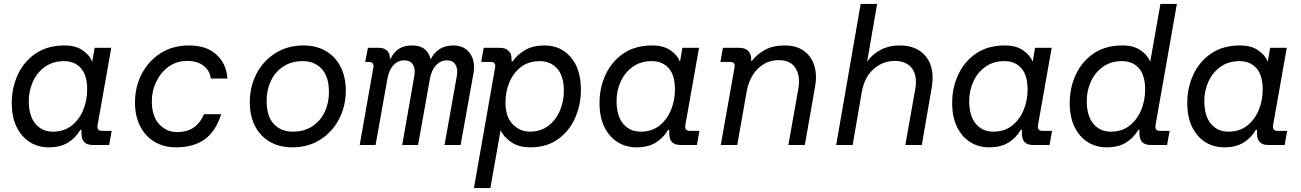

<svg xmlns="http://www.w3.org/2000/svg" viewBox="-20 -740 6640 980"><path d="M228 12Q175 12 132.5 -14.5Q90 -41 65 -91.5Q40 -142 40 -215Q40 -292 71 -359Q102 -426 162 -467Q222 -508 310 -508Q367 -508 403 -482.5Q439 -457 451 -425L463 -496H548L478 -101Q473 -72 502 -72H550L537 0H453Q396 0 396 -58V-77H390Q366 -36 327 -12Q288 12 228 12ZM250 -68Q307 -68 346 -99Q385 -130 405 -179Q425 -228 425 -283Q425 -356 393 -392Q361 -428 307 -428Q250 -428 209.5 -399Q169 -370 148 -323.5Q127 -277 127 -225Q127 -149 160.5 -108.5Q194 -68 250 -68Z M878 12Q816 12 769 -16Q722 -44 695.5 -95.5Q669 -147 669 -217Q669 -296 703 -362Q737 -428 799 -468Q861 -508 946 -508Q1034 -508 1085 -461Q1136 -414 1141 -339H1056Q1051 -380 1019 -404.5Q987 -429 936 -429Q881 -429 840.5 -399.5Q800 -370 777.5 -323Q755 -276 755 -224Q755 -146 792.5 -106Q830 -66 883 -66Q937 -66 970.5 -90.5Q1004 -115 1021 -157H1109Q1080 -67 1023 -27.5Q966 12 878 12Z M1472 12Q1407 12 1358 -16Q1309 -44 1282 -96Q1255 -148 1255 -218Q1255 -298 1289.5 -364Q1324 -430 1386 -469Q1448 -508 1529 -508Q1594 -508 1642.5 -480Q1691 -452 1718 -400Q1745 -348 1745 -278Q1745 -198 1710.5 -132Q1676 -66 1614.5 -27Q1553 12 1472 12ZM1474 -68Q1532 -68 1573.5 -95Q1615 -122 1637 -168Q1659 -214 1659 -270Q1659 -349 1622 -388.5Q1585 -428 1526 -428Q1468 -428 1426.5 -401Q1385 -374 1363 -328Q1341 -282 1341 -226Q1341 -145 1378 -106.5Q1415 -68 1474 -68Z M1816 0 1886 -397Q1890 -424 1862 -424H1844L1858 -496H1914Q1940 -496 1955 -482Q1970 -468 1970 -443V-441H1974Q2006 -508 2082 -508Q2161 -508 2177 -440H2180Q2194 -470 2223 -489Q2252 -508 2294 -508Q2350 -508 2378.5 -468Q2407 -428 2397 -367L2331 0H2249L2312 -354Q2318 -389 2304.5 -410.5Q2291 -432 2261 -432Q2229 -432 2205.5 -407Q2182 -382 2174 -336L2114 0H2033L2095 -354Q2101 -389 2087.5 -410.5Q2074 -432 2044 -432Q2011 -432 1988 -407Q1965 -382 1957 -336L1897 0Z M2399 220 2507 -395Q2513 -424 2484 -424H2436L2449 -496H2532Q2560 -496 2575.5 -480.5Q2591 -465 2591 -440V-427H2597Q2621 -462 2661 -485Q2701 -508 2759 -508Q2842 -508 2893.5 -448Q2945 -388 2945 -281Q2945 -204 2915 -137Q2885 -70 2827.5 -29Q2770 12 2687 12Q2627 12 2588.5 -15Q2550 -42 2535 -75L2483 220ZM2684 -68Q2740 -68 2779 -98Q2818 -128 2838 -175.5Q2858 -223 2858 -276Q2858 -353 2823.5 -390.5Q2789 -428 2736 -428Q2678 -428 2639 -398Q2600 -368 2580 -320Q2560 -272 2560 -218Q2560 -144 2597 -106Q2634 -68 2684 -68Z M3228 12Q3175 12 3132.5 -14.5Q3090 -41 3065 -91.5Q3040 -142 3040 -215Q3040 -292 3071 -359Q3102 -426 3162 -467Q3222 -508 3310 -508Q3367 -508 3403 -482.5Q3439 -457 3451 -425L3463 -496H3548L3478 -101Q3473 -72 3502 -72H3550L3537 0H3453Q3396 0 3396 -58V-77H3390Q3366 -36 3327 -12Q3288 12 3228 12ZM3250 -68Q3307 -68 3346 -99Q3385 -130 3405 -179Q3425 -228 3425 -283Q3425 -356 3393 -392Q3361 -428 3307 -428Q3250 -428 3209.5 -399Q3169 -370 3148 -323.5Q3127 -277 3127 -225Q3127 -149 3160.5 -108.5Q3194 -68 3250 -68Z M3659 0 3729 -395Q3735 -424 3706 -424H3657L3670 -496H3752Q3782 -496 3798 -481Q3814 -466 3814 -440V-429H3818Q3842 -462 3883.5 -485Q3925 -508 3984 -508Q4046 -508 4084.5 -479.5Q4123 -451 4137 -402.5Q4151 -354 4140 -296L4088 0H4004L4055 -288Q4066 -350 4041 -391.5Q4016 -433 3954 -433Q3894 -433 3849.5 -390.5Q3805 -348 3791 -272L3743 0Z M4248 0 4373 -720H4457L4406 -425Q4430 -461 4473 -484.5Q4516 -508 4572 -508Q4663 -508 4708 -449Q4753 -390 4735 -289L4685 0H4601L4652 -288Q4663 -354 4634.5 -391.5Q4606 -429 4547 -429Q4487 -429 4440 -388.5Q4393 -348 4379 -272L4332 0Z M5028 12Q4975 12 4932.5 -14.5Q4890 -41 4865 -91.5Q4840 -142 4840 -215Q4840 -292 4871 -359Q4902 -426 4962 -467Q5022 -508 5110 -508Q5167 -508 5203 -482.5Q5239 -457 5251 -425L5263 -496H5348L5278 -101Q5273 -72 5302 -72H5350L5337 0H5253Q5196 0 5196 -58V-77H5190Q5166 -36 5127 -12Q5088 12 5028 12ZM5050 -68Q5107 -68 5146 -99Q5185 -130 5205 -179Q5225 -228 5225 -283Q5225 -356 5193 -392Q5161 -428 5107 -428Q5050 -428 5009.5 -399Q4969 -370 4948 -323.5Q4927 -277 4927 -225Q4927 -149 4960.5 -108.5Q4994 -68 5050 -68Z M5628 12Q5575 12 5532.5 -14.5Q5490 -41 5465 -91.5Q5440 -142 5440 -215Q5440 -292 5471 -359Q5502 -426 5562 -467Q5622 -508 5710 -508Q5767 -508 5803 -482.5Q5839 -457 5851 -425L5903 -720H5987L5878 -101Q5873 -72 5902 -72H5950L5937 0H5853Q5796 0 5796 -58V-77H5790Q5766 -36 5727 -12Q5688 12 5628 12ZM5650 -68Q5707 -68 5746 -99Q5785 -130 5805 -179Q5825 -228 5825 -283Q5825 -356 5793 -392Q5761 -428 5707 -428Q5650 -428 5609.5 -399Q5569 -370 5548 -323.5Q5527 -277 5527 -225Q5527 -149 5560.5 -108.5Q5594 -68 5650 -68Z M6228 12Q6175 12 6132.5 -14.5Q6090 -41 6065 -91.5Q6040 -142 6040 -215Q6040 -292 6071 -359Q6102 -426 6162 -467Q6222 -508 6310 -508Q6367 -508 6403 -482.5Q6439 -457 6451 -425L6463 -496H6548L6478 -101Q6473 -72 6502 -72H6550L6537 0H6453Q6396 0 6396 -58V-77H6390Q6366 -36 6327 -12Q6288 12 6228 12ZM6250 -68Q6307 -68 6346 -99Q6385 -130 6405 -179Q6425 -228 6425 -283Q6425 -356 6393 -392Q6361 -428 6307 -428Q6250 -428 6209.5 -399Q6169 -370 6148 -323.5Q6127 -277 6127 -225Q6127 -149 6160.5 -108.5Q6194 -68 6250 -68Z"/></svg>

Font: DM Mono
Style: Italic
Weight: 400
Italic angle: -10°
Designer: Colophon Foundry
Foundry: Colophon Foundry
Version: Version 1.000; ttfautohint (v1.8.2.53-6de2)